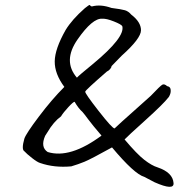

<svg xmlns="http://www.w3.org/2000/svg" viewBox="-20 -660 697 749"><path d="M302 -223Q286 -237 271 -263Q266 -263 246.5 -242Q227 -221 218 -206Q189 -185 165 -144Q158 -133 156 -130Q137 -86 166 -67Q253 -40 376 -131Q340 -173 324.5 -194Q309 -215 302 -223ZM457 -558Q453 -565 424 -576.5Q395 -588 379 -587Q341 -590 282.5 -506Q224 -422 280 -357Q288 -366 342 -410Q469 -515 457 -558ZM339 -635Q373 -644 415 -629Q454 -624 467.5 -620Q481 -616 492 -603Q530 -574 530 -542Q530 -510 455 -443L415 -402Q415 -397 409.5 -390.5Q404 -384 397 -381Q314 -309 312.5 -302.5Q311 -296 364.5 -227.5Q418 -159 427 -159Q450 -181 497 -222.5Q544 -264 568 -286Q605 -325 613 -329.5Q621 -334 632 -324Q644 -322 645.5 -311.5Q647 -301 643.5 -292Q640 -283 638 -281Q617 -254 546.5 -190.5Q476 -127 466 -116Q514 -59 543 -36.5Q572 -14 595 -7Q654 13 657 54Q660 85 583 51L543 30Q504 19 417 -85Q334 -39 309.5 -29Q285 -19 258 -11Q192 -5 137 -24Q126 -27 105 -43.5Q84 -60 75 -70Q63 -77 75 -119Q81 -138 131.5 -205Q182 -272 231 -321Q193 -372 193.5 -420.5Q194 -469 236 -543Q261 -584 311 -628Q329 -643 331 -640Q334 -635 339 -635Z"/></svg>

Font: Caveat
Style: Regular
Weight: 400
Designer: Pablo Impallari
Foundry: Creative Lab NY
Version: Version 1.096; ttfautohint (v1.3)